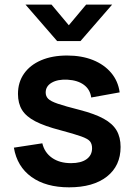

<svg xmlns="http://www.w3.org/2000/svg" viewBox="-20 -795 582 830"><path d="M90.3 -775H202.8L277.5 -685.8L352.2 -775H464.7L328 -617.5H227ZM278.7 14.8Q178.4 14.8 116 -30.1Q53.7 -75 40 -156.7L163 -175.5Q172.3 -135.5 205 -112.6Q237.7 -89.7 287.2 -89.7Q330.2 -89.7 354.1 -106.8Q378 -123.9 378 -154.2Q378 -172.4 369.2 -183.7Q360.3 -194.9 330.9 -205.4Q301.5 -215.9 240.5 -232.2Q172.7 -249.8 132.6 -270.6Q92.6 -291.4 75.1 -319.9Q57.7 -348.4 57.7 -389Q57.7 -439.5 84 -476.9Q110.3 -514.2 158 -534.6Q205.8 -555 270.2 -555Q333 -555 381.8 -535.5Q430.6 -515.9 460.7 -480Q490.8 -444.2 497.3 -395.7L374.3 -373.5Q369.8 -407.9 343 -428Q316.2 -448 272.2 -450.5Q229.7 -452.8 203.6 -437.6Q177.5 -422.4 177.5 -395.2Q177.5 -379.2 188 -368.3Q198.6 -357.3 230.2 -346.5Q261.8 -335.7 325 -319.7Q389.8 -302.9 428.3 -281.7Q466.9 -260.5 484.1 -231Q501.3 -201.6 501.3 -159.7Q501.3 -78.2 442.2 -31.7Q383 14.8 278.7 14.8Z"/></svg>

Font: Manrope ExtraLight
Style: Regular
Weight: 200
Designer: Mikhail Sharanda
Foundry: Mikhail Sharanda
Version: Version 4.505